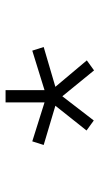

<svg xmlns="http://www.w3.org/2000/svg" viewBox="146 -896 358 690"><g transform="rotate(-90 325.0 -551.0)"><path d="M237 -393 201 -419 290 -531 149 -573 162 -614 302 -570V-710H346V-570L488 -614L501 -573L358 -531L453 -418L417 -392L324 -506Z"/></g></svg>

Font: Azeret Mono Thin Thin
Style: Regular
Weight: 250
Version: Version 1.002